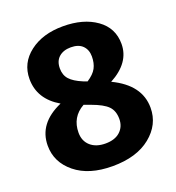

<svg xmlns="http://www.w3.org/2000/svg" viewBox="-129 -794 839 914"><g transform="rotate(-20 290.5 -336.5)"><path d="M417 -363Q551 -299 551 -183Q551 -98 480 -40.5Q409 17 287 17Q168 17 98.5 -39.5Q29 -96 29 -180Q29 -293 155 -348Q56 -406 56 -508Q56 -589 122 -639.5Q188 -690 291 -690Q394 -690 459.5 -643.5Q525 -597 525 -516Q525 -421 417 -363ZM292 -583Q254 -583 231.5 -563Q209 -543 209 -506Q209 -472 228.5 -450.5Q248 -429 291 -411L312 -403Q346 -425 359 -449.5Q372 -474 372 -508Q372 -542 351.5 -562.5Q331 -583 292 -583ZM393 -184Q393 -225 370 -248.5Q347 -272 289 -293L256 -305Q188 -267 188 -188Q188 -146 216 -121Q244 -96 292 -96Q340 -96 366.5 -120.5Q393 -145 393 -184Z"/></g></svg>

Font: Fira Sans
Style: Bold
Weight: 700
Designer: bBox Type GmbH & Carrois Corporate GbR & Edenspiekermann AG
Foundry: bBox Type GmbH & Carrois Corporate GbR & Edenspiekermann AG
Version: Version 4.301;PS 004.301;hotconv 1.0.88;makeotf.lib2.5.64775